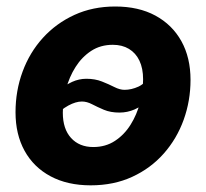

<svg xmlns="http://www.w3.org/2000/svg" viewBox="-20 -553 627 585"><path d="M256.3 11.7Q185.5 11.7 134 -15.9Q82.5 -43.5 54.9 -93.5Q27.3 -143.6 27.3 -210.9Q27.3 -276.4 48.8 -334.7Q70.3 -393.1 110.6 -437.5Q150.9 -481.9 206.8 -507.6Q262.7 -533.2 331.1 -533.2Q402.3 -533.2 453.6 -505.4Q504.9 -477.5 532.7 -427.5Q560.5 -377.4 560.5 -309.6Q560.5 -246.1 539.6 -188Q518.6 -129.9 478.8 -85Q439 -40 382.8 -14.2Q326.7 11.7 256.3 11.7ZM264.2 -105Q301.8 -105 330.3 -123.8Q358.9 -142.6 377.9 -173.1Q397 -203.6 406.5 -240Q416 -276.4 416 -311.5Q416 -344.7 404.8 -368.2Q393.6 -391.6 372.8 -404.1Q352.1 -416.5 323.7 -416.5Q286.1 -416.5 257.8 -397.9Q229.5 -379.4 210.2 -348.9Q190.9 -318.4 181.2 -281.7Q171.4 -245.1 171.4 -209.5Q171.4 -160.2 196.5 -132.6Q221.7 -105 264.2 -105ZM138.7 -191.4 104 -224.6Q132.3 -254.9 155.5 -274.4Q178.7 -293.9 199.7 -303.5Q220.7 -313 243.2 -313Q269.5 -313 290.5 -304.7Q311.5 -296.4 328.4 -287.8Q345.2 -279.3 359.4 -279.3Q380.4 -279.3 401.9 -289.1Q423.3 -298.8 444.8 -331.5L483.9 -301.8Q457 -269.5 434.3 -249.3Q411.6 -229 389.9 -219.5Q368.2 -210 343.8 -210Q316.9 -210 296.6 -218.5Q276.4 -227.1 260.5 -235.4Q244.6 -243.7 229.5 -243.7Q210.9 -243.7 188.2 -231.4Q165.5 -219.2 138.7 -191.4Z"/></svg>

Font: Inter 28pt
Style: Bold Italic
Weight: 700
Italic angle: -9.3988°
Designer: Rasmus Andersson
Foundry: rsms
Version: Version 4.001;git-66647c0bb